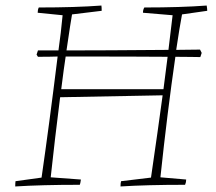

<svg xmlns="http://www.w3.org/2000/svg" viewBox="-20 -667 780 693"><path d="M35 6Q35 -6 36 -13L130 -26Q157 -212 188 -463Q160 -462 117 -462L112 -470L117 -485H191Q200 -548 206 -612L116 -621Q116 -632 120 -640Q253 -640 346 -647Q347 -641 347 -628L240 -615Q236 -594 220 -485Q352 -485 588 -487Q598 -573 603 -612L496 -621Q496 -632 501 -640Q633 -640 726 -647Q728 -635 728 -628L637 -615Q628 -568 616 -487Q631 -487 659.5 -487.5Q688 -488 702 -488L708 -476L703 -461Q700 -461 669.5 -461.5Q639 -462 613 -462Q584 -262 559 -27L652 -19Q652 -9 648 0Q510 0 415 6Q415 -6 417 -13L525 -26Q550 -197 567 -323L197 -316Q178 -166 163 -27L272 -19Q270 -4 268 0Q130 0 35 6ZM201 -345H570L585 -462Q478 -463 217 -463Q211 -425 201 -345Z"/></svg>

Font: Albura ExtraLight
Style: Italic
Weight: 156
Italic angle: -7°
Designer: Mercedes Jáuregui
Foundry: Omnibus-Type Team
Version: Version 1.000